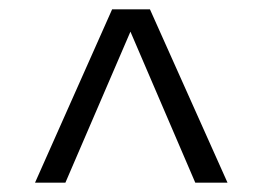

<svg xmlns="http://www.w3.org/2000/svg" viewBox="-20 -730 562 411"><path d="M120 -339H55L220 -710H268L269 -685ZM398 -339 249 -686 250 -710H301L467 -339Z"/></svg>

Font: Roboto Serif Light
Style: Regular
Weight: 300
Designer: Greg Gazdowicz
Foundry: Commercial Type
Version: Version 1.008